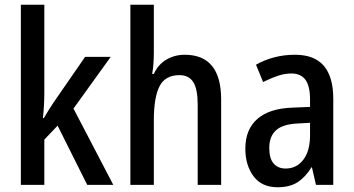

<svg xmlns="http://www.w3.org/2000/svg" viewBox="-20 -780 1492 810"><path d="M167 -392Q167 -365 165.5 -336.5Q164 -308 161 -282H165Q174 -298 186.5 -317.5Q199 -337 209 -352L339 -540H447L290 -322L458 0H348L223 -250L167 -191V0H68V-760H167Z M629 -558Q629 -508 622 -468H629Q647 -508 682 -528.5Q717 -549 759 -549Q913 -549 913 -360V0H814V-339Q814 -404 795.5 -433.5Q777 -463 737 -463Q677 -463 653 -416Q629 -369 629 -273V0H530V-760H629Z M1224 -549Q1307 -549 1346.5 -502Q1386 -455 1386 -363V0H1313L1296 -74H1294Q1268 -32 1235 -11Q1202 10 1151 10Q1084 10 1049.5 -36.5Q1015 -83 1015 -153Q1015 -234 1066 -278.5Q1117 -323 1216 -326L1288 -329V-360Q1288 -417 1268.5 -443.5Q1249 -470 1209 -470Q1181 -470 1151.5 -460Q1122 -450 1090 -434L1060 -507Q1095 -527 1136.5 -538Q1178 -549 1224 -549ZM1235 -259Q1172 -256 1144 -230Q1116 -204 1116 -156Q1116 -111 1134.5 -90Q1153 -69 1185 -69Q1231 -69 1259.5 -106Q1288 -143 1288 -210V-262Z"/></svg>

Font: Noto Sans Georgian Condensed Medium
Style: Regular
Weight: 500
Width: 3
Designer: Monotype Design Team, Akaki Razmadze
Foundry: Google LLC
Version: Version 2.005; ttfautohint (v1.8.4.7-5d5b)